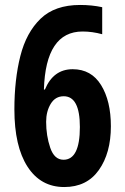

<svg xmlns="http://www.w3.org/2000/svg" viewBox="-20 -744 502 774"><path d="M239 10Q330 10 378.5 -58.5Q427 -127 427 -235Q427 -337 387.5 -401Q348 -465 273 -465Q195 -465 161 -383H157Q164 -617 313 -617Q352 -617 392 -606V-715Q350 -724 303 -724Q201 -724 143.5 -668.5Q86 -613 62 -518Q38 -423 38 -303Q38 -154 91 -72Q144 10 239 10ZM166 -253Q166 -295 184.5 -325.5Q203 -356 237 -356Q302 -356 302 -232Q302 -100 236 -100Q199 -100 182.5 -148.5Q166 -197 166 -253Z"/></svg>

Font: Noto Sans UI Condensed
Style: Bold
Weight: 700
Width: 3
Designer: Monotype Design Team
Foundry: Monotype Imaging Inc.
Version: 1.001